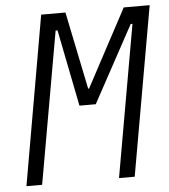

<svg xmlns="http://www.w3.org/2000/svg" viewBox="-51 -739 693 785"><g transform="rotate(-5 296.0 -346.5)"><path d="M25.9 0H90.3L200.2 -623.5H208L270.5 -309.1H337.4L508.3 -623.5H515.6L405.8 0H470.2L592.3 -693.4H485.8L315.9 -375.5H312L246.6 -693.4H147Z"/></g></svg>

Font: Cascadia Mono NF Light
Style: Italic
Weight: 300
Italic angle: -10°
Monospace: yes
Designer: Aaron Bell
Foundry: Saja Typeworks
Version: Version 2404.023